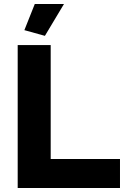

<svg xmlns="http://www.w3.org/2000/svg" viewBox="-20 -934 625 954"><path d="M203.1 -755.9 101.1 -784.2 152.8 -914.1H297.9ZM67.9 0V-710H231.9V-144H576.2V0Z"/></svg>

Font: Raleway-v4020 ExtraBold
Style: Regular
Weight: 800
Designer: Matt McInerney, Pablo Impallari, Rodrigo Fuenzalida
Foundry: Matt McInerney, Pablo Impallari, Rodrigo Fuenzalida
Version: Version 4.020;PS 004.020;hotconv 1.0.88;makeotf.lib2.5.64775